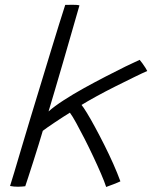

<svg xmlns="http://www.w3.org/2000/svg" viewBox="-20 -744 620 783"><path d="M413 18.5Q406 -3 392 -35.5Q378 -68 360.5 -105.2Q343 -142.5 324.8 -178.2Q306.5 -214 291 -242.2Q275.5 -270.5 265 -284.5Q256 -279 239.5 -268.5Q223 -258 205.2 -246Q187.5 -234 173.2 -224.2Q159 -214.5 154.5 -210.5Q148 -189 137.8 -155.2Q127.5 -121.5 116.2 -86.5Q105 -51.5 95.8 -23.2Q86.5 5 83 15.5Q77 16 69.5 16.8Q62 17.5 53.5 17.5Q45.5 17.5 37 16.8Q28.5 16 21 14.5Q26.5 -1.5 38.5 -42.5Q50.5 -83.5 67.8 -141.2Q85 -199 105.2 -266Q125.5 -333 146.5 -401.5Q167.5 -470 186.5 -533Q205.5 -596 221.2 -645.8Q237 -695.5 246 -724Q251.5 -724 259 -724.2Q266.5 -724.5 274.5 -724.5Q283.5 -724.5 291.5 -724Q299.5 -723.5 304 -722Q289.5 -671.5 272 -610.8Q254.5 -550 236.8 -488.8Q219 -427.5 203.5 -375.2Q188 -323 178 -289.5Q201.5 -310.5 239.8 -335.2Q278 -360 322.8 -384.8Q367.5 -409.5 411.5 -432.2Q455.5 -455 491.8 -472.8Q528 -490.5 549.5 -500Q554 -495 560.5 -486Q567 -477 572.8 -468Q578.5 -459 580.5 -454.5Q563 -447 527.8 -429.8Q492.5 -412.5 451 -391.8Q409.5 -371 372.2 -350.5Q335 -330 312.5 -316Q319.5 -308 334.2 -284Q349 -260 367.2 -226.2Q385.5 -192.5 405 -153.8Q424.5 -115 441.8 -76.2Q459 -37.5 471 -4.5Q468 -3 460.5 0.2Q453 3.5 443.8 7Q434.5 10.5 426.2 13.5Q418 16.5 413 18.5Z"/></svg>

Font: Grandstander Thin ExtraLight
Style: Italic
Weight: 250
Italic angle: -15°
Version: Version 1.200